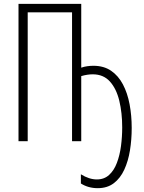

<svg xmlns="http://www.w3.org/2000/svg" viewBox="-20 -734 749 998"><path d="M402.3 -713.9V-382.3Q418 -387.7 434.1 -389.9Q450.2 -392.1 465.3 -392.1Q519.5 -392.1 557.4 -366.2Q595.2 -340.3 618.9 -295.4Q642.6 -250.5 653.6 -192.1Q664.6 -133.8 664.6 -68.8Q664.6 -8.3 655.5 47.6Q646.5 103.5 626 147.9Q605.5 192.4 571.5 218.3Q537.6 244.1 487.8 244.1Q438.5 244.1 400.4 219.7V171.9Q443.4 198.7 483.4 198.7Q521.5 198.7 547.1 175.3Q572.8 151.9 587.6 112.5Q602.5 73.2 608.9 25.1Q615.2 -22.9 615.2 -71.8Q615.2 -147.5 600.1 -210.2Q585 -272.9 551.3 -310.3Q517.6 -347.7 461.9 -347.7Q434.1 -347.7 402.3 -338.4V0H354.5V-669.9H124V0H76.2V-713.9Z"/></svg>

Font: Open Sans Condensed Light
Style: Regular
Weight: 300
Width: 3
Designer: Monotype Design Team
Foundry: Monotype Imaging Inc.
Version: Version 3.003; ttfautohint (v1.8.4)